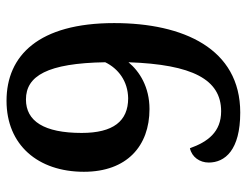

<svg xmlns="http://www.w3.org/2000/svg" viewBox="-106 -658 774 603"><g transform="rotate(-90 281.5 -357.0)"><path d="M229 10C430 10 510 -169 510 -386C510 -623 408 -724 266 -724C127 -724 43 -625 43 -481C43 -346 124 -275 240 -275C309 -275 358 -306 387 -341C380 -140 333 -50 233 -50C168 -50 137 -92 117 -148C89 -142 72 -117 72 -89C72 -38 111 10 229 10ZM274 -342C202 -342 165 -389 165 -488C165 -606 202 -663 270 -663C344 -663 384 -596 387 -414C367 -373 328 -343 274 -342Z"/></g></svg>

Font: Noto Serif Sinhala SemiBold
Style: Regular
Weight: 600
Designer: Jelle Bosma - Monotype Design Team
Foundry: Monotype Imaging Inc.
Version: Version 2.007